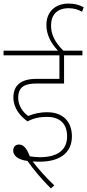

<svg xmlns="http://www.w3.org/2000/svg" viewBox="-20 -906 489 1076"><path d="M244 -251C308 -251 356 -219 356 -142C356 -64 301 -25 203 -25C186 -25 166 -27 147 -30C129 -77 111 -96 86 -96C66 -96 54 -82 54 -62C54 -34 80 -11 134 -4C170 47 214 99 265 150L284 133C238 89 195 41 163 -1H166C182 0 193 0 204 0C309 0 383 -45 383 -142C383 -224 333 -277 245 -277C200 -277 168 -268 138 -256C112 -274 82 -311 82 -357C82 -423 123 -438 187 -438H339V-596H442V-622H335C287 -670 266 -713 266 -763C266 -822 299 -860 365 -860C392 -860 415 -854 440 -840L449 -865C425 -879 398 -886 364 -886C293 -886 240 -843 240 -766C240 -711 266 -663 305 -622H0V-596H313V-464H184C99 -464 55 -429 55 -360C55 -300 93 -255 134 -226C171 -245 206 -251 244 -251Z"/></svg>

Font: Noto Sans Devanagari SemiCondensed Thin
Style: Regular
Weight: 100
Width: 4
Designer: Jelle Bosma - Monotype Design Team
Foundry: Monotype Imaging Inc.
Version: Version 2.004